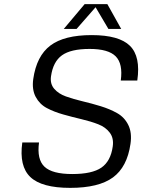

<svg xmlns="http://www.w3.org/2000/svg" viewBox="-20 -890 689 930"><path d="M227 -520Q222 -484 242.5 -460Q263 -436 299 -423Q335 -410 379.5 -399.5Q424 -389 468 -375.5Q512 -362 547.5 -342Q583 -322 601.5 -284.5Q620 -247 612 -193Q596 -81 527 -30.5Q458 20 320 20Q182 20 127 -32.5Q72 -85 88 -200H169Q158 -118 195.5 -82.5Q233 -47 330 -47Q426 -47 471 -78Q516 -109 526 -180Q532 -220 512 -247Q492 -274 456 -288Q420 -302 375.5 -312.5Q331 -323 286.5 -335.5Q242 -348 207 -366.5Q172 -385 153 -420.5Q134 -456 141 -507Q157 -619 224 -669.5Q291 -720 424 -720Q557 -720 609.5 -668Q662 -616 645 -500H565Q576 -581 540.5 -617Q505 -653 414 -653Q323 -653 280 -622Q237 -591 227 -520ZM351 -750H289L390 -870H500L567 -750H505L443 -855Z"/></svg>

Font: Fivo Sans Modern
Style: Italic
Weight: 400
Designer: Alexander Slobzheninov
Foundry: Alexander Slobzheninov
Version: 1.0